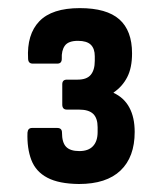

<svg xmlns="http://www.w3.org/2000/svg" viewBox="-20 -795 400 473"><path d="M174.5 -341.7Q125 -342.2 96.7 -357.2Q68.3 -372.1 57.3 -400.7Q46.3 -429.4 47.7 -468.4Q48.7 -479.8 59.1 -479.8H120.8Q132.7 -479.8 132.7 -468.4Q132.7 -444.1 142.7 -433.5Q152.8 -422.8 175.5 -422.8Q197.8 -422.8 209.1 -435Q220.5 -447.1 220.5 -469.8V-481.5Q220.5 -503.7 209.7 -514.3Q198.8 -525 174.6 -525H144.8Q133.4 -525 133.4 -537.4V-587.4Q133.4 -598.8 144.8 -598.8H171.1Q193.8 -598.8 203.6 -610.7Q213.5 -622.6 213.5 -645.3V-656.5Q213.5 -675.2 203.7 -684.8Q193.8 -694.4 172.1 -694.4Q148.4 -694.4 139.8 -682.5Q131.2 -670.6 132.2 -650.2Q132.2 -638.3 121.3 -638.3H60.6Q49.7 -638.3 49.2 -650.2Q45.8 -710.2 76.9 -742.6Q108 -775 176.6 -775Q242.7 -775 274 -747.3Q305.3 -719.6 305.3 -663.6Q305.3 -627.7 293.3 -604.7Q281.4 -581.6 259.9 -567.2V-566.2Q285.9 -554.1 298.8 -529.8Q311.8 -505.6 311.8 -470Q311.8 -408.2 277 -375Q242.2 -341.7 174.5 -341.7Z"/></svg>

Font: Sofia Sans Condensed
Style: Regular
Weight: 400
Designer: Botio Nikoltchev, Ani Petrova
Foundry: lettersoup
Version: Version 4.100